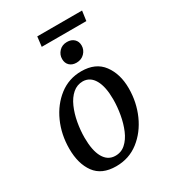

<svg xmlns="http://www.w3.org/2000/svg" viewBox="-167 -749 760 850"><g transform="rotate(-30 213.0 -323.5)"><path d="M175 13Q102 13 67.5 -34Q33 -81 33 -158Q33 -230 60.5 -291.5Q88 -353 137 -391Q186 -429 250 -429Q323 -429 359 -380.5Q395 -332 395 -259Q395 -188 367.5 -126Q340 -64 290.5 -25.5Q241 13 175 13ZM193 -29Q224 -28 246.5 -48Q269 -68 283 -101Q297 -134 304 -173.5Q311 -213 311 -251Q311 -315 291 -350.5Q271 -386 234 -387Q204 -387 181.5 -367.5Q159 -348 144.5 -315Q130 -282 123 -243Q116 -204 116 -167Q116 -101 136 -65.5Q156 -30 193 -29ZM153 -610 159 -660H388L381 -610ZM252 -472Q230 -472 217 -484.5Q204 -497 204 -518Q204 -540 219.5 -556.5Q235 -573 260 -573Q282 -573 295.5 -560.5Q309 -548 309 -527Q309 -505 293 -488.5Q277 -472 252 -472Z"/></g></svg>

Font: Yrsa
Style: Italic
Weight: 400
Italic angle: -7.10001°
Designer: Anna Giedrys (Yrsa+Rasa design), David Brezina (Yrsa art-direction, Rasa art-direction, design)
Foundry: Rosetta Type Foundry
Version: Version 2.004